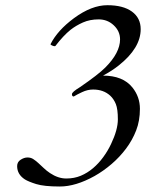

<svg xmlns="http://www.w3.org/2000/svg" viewBox="-20 -693 553 727"><path d="M259.3 -327.6Q252.4 -327.6 252.4 -336.4Q252.4 -344.7 283.2 -363.3Q352.1 -410.6 378.4 -437Q434.6 -493.2 434.6 -543.9Q434.6 -575.2 410.2 -597.7Q386.7 -619.6 353.5 -619.6Q320.3 -619.6 293.9 -607.9Q267.6 -596.2 247.1 -580.1Q220.2 -558.6 189.5 -518.6Q189 -518.1 186 -518.1Q183.1 -518.1 177 -520.8Q170.9 -523.4 171.4 -525.9Q197.8 -578.1 259.8 -624Q326.7 -673.3 386.5 -673.3Q446.3 -673.3 479.5 -649.2Q512.7 -625 512.7 -582.5Q512.7 -511.2 429.7 -445.3Q403.3 -424.3 370.1 -406.7Q445.3 -406.7 481.4 -361.8Q509.8 -326.2 509.8 -281Q509.8 -235.8 495.6 -199.2Q481.4 -162.6 457.5 -130.6Q433.6 -98.6 402.6 -72Q371.6 -45.4 337.9 -26.4Q266.6 13.2 206.5 13.2Q146.5 13.2 116.9 3.9Q87.4 -5.4 74.2 -13.7Q44.9 -32.7 44.9 -64Q44.9 -79.6 58.1 -88.1Q71.3 -96.7 84 -96.7Q96.7 -96.7 105.7 -90.8Q114.7 -85 124.5 -76.2Q134.3 -67.4 145.3 -56.9Q156.2 -46.4 169.4 -37.6Q200.2 -17.1 230.7 -17.1Q261.2 -17.1 286.1 -27.6Q311 -38.1 332.3 -56.2Q353.5 -74.2 370.8 -97.9Q388.2 -121.6 400.4 -147.5Q426.3 -201.7 426.3 -241Q426.3 -280.3 418.5 -299.3Q410.6 -318.4 397.5 -330.6Q372.1 -354 332.5 -354Q311.5 -354 290.5 -344Q269.5 -334 264.9 -330.8Q260.3 -327.6 259.3 -327.6Z"/></svg>

Font: Cardo-Italic
Style: Italic
Weight: 400
Italic angle: -12°
Designer: David J. Perry
Foundry: David J. Perry
Version: Version 0.991